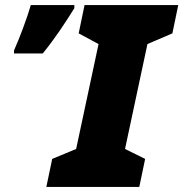

<svg xmlns="http://www.w3.org/2000/svg" viewBox="-20 -734 720 754"><path d="M162 0H527L550 -110L471 -149L559 -561L657 -603L680 -714H312L289 -603L367 -561L279 -149L185 -110ZM35 -524H148C201 -590 235 -643 272 -702V-714H101C86 -662 56 -582 35 -536Z"/></svg>

Font: Noto Sans UI Black
Style: Italic
Weight: 900
Italic angle: -372°
Designer: Monotype Design Team
Foundry: Monotype Imaging Inc.
Version: Version 1.901